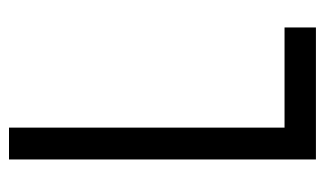

<svg xmlns="http://www.w3.org/2000/svg" viewBox="-164 -540 705 416"><g transform="rotate(-90 188.0 -332.5)"><path d="M336 -68V0H50V-665H119V-68Z"/></g></svg>

Font: Sulphur Point
Style: Regular
Weight: 400
Designer: Noponies / Dale Sattler
Foundry: Noponies
Version: Version 1.000; ttfautohint (v1.8)